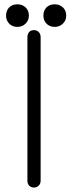

<svg xmlns="http://www.w3.org/2000/svg" viewBox="-20 -841 332 879"><path d="M59.6 -821.3Q35.2 -821.3 20.5 -805.7Q7.8 -791 7.8 -769.5Q7.8 -749 20.5 -734.4Q35.2 -717.8 59.6 -717.8Q83 -717.8 98.6 -734.4Q112.3 -749 112.3 -769.5Q112.3 -791 98.6 -805.7Q83 -821.3 59.6 -821.3ZM230.5 -821.3Q206.1 -821.3 191.4 -805.7Q178.7 -791 178.7 -769.5Q178.7 -749 191.4 -734.4Q206.1 -717.8 230.5 -717.8Q253.9 -717.8 269.5 -734.4Q283.2 -749 283.2 -769.5Q283.2 -791 269.5 -805.7Q253.9 -821.3 230.5 -821.3ZM105.5 -670.9V-13.7Q105.5 1 114.3 9.8Q123 17.6 135.7 17.6Q147.5 17.6 156.2 9.8Q166 1 166 -13.7V-670.9Q166 -686.5 156.2 -695.3Q147.5 -703.1 135.7 -703.1Q123 -703.1 114.3 -695.3Q105.5 -686.5 105.5 -670.9Z"/></svg>

Font: Gulim
Style: Regular
Weight: 400
Version: Version 2.21